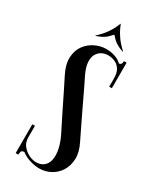

<svg xmlns="http://www.w3.org/2000/svg" viewBox="-218 -927 831 1003"><g transform="rotate(30 198.0 -425.5)"><path d="M78.5 -476.8Q50 -532.5 52.5 -575.9Q55 -619.2 77.2 -648.6Q99.5 -678 131.9 -693Q164.2 -708 196.5 -708Q225 -708 249.6 -699.8Q274.2 -691.5 291.2 -674.8Q301 -676.8 304.2 -682.6Q307.5 -688.5 307.5 -699H323.5V-544.8H307.5V-594.2Q307.5 -628.2 294.9 -648Q282.2 -667.8 262.4 -676.1Q242.5 -684.5 222 -684.5Q200.8 -684.5 183.1 -674.9Q165.5 -665.2 155.6 -646.4Q145.8 -627.5 148 -599.4Q150.2 -571.2 168 -533.8Q179.8 -510.2 191.5 -486.1Q203.2 -462 215.2 -436.6Q227.2 -411.2 239.6 -385.2Q252 -359.2 265.1 -332.1Q278.2 -305 291.9 -276.8Q305.5 -248.5 320.2 -218.5Q344.5 -170.2 343 -129.1Q341.5 -88 322.4 -57.1Q303.2 -26.2 271.5 -9.1Q239.8 8 203 8Q177.2 8 147.4 -1Q117.5 -10 94.5 -27.8Q79.8 -27.5 76.8 -19.4Q73.8 -11.2 73.8 0H57.8V-174H73.8V-104Q73.8 -74.8 90.1 -54.2Q106.5 -33.8 129.5 -22.8Q152.5 -11.8 173 -11.8Q200 -11.8 218.2 -26Q236.5 -40.2 242.4 -67.5Q248.2 -94.8 239.8 -134.1Q231.2 -173.5 204.8 -223Q195 -242.5 184 -264.5Q173 -286.5 160.8 -310.8Q148.5 -335 135.8 -361.8Q123 -388.5 108.5 -417.2Q94 -446 78.5 -476.8ZM113.5 -739 110.8 -739.8Q142 -768.2 159.6 -793.9Q177.2 -819.5 185 -837.6Q192.8 -855.8 193.8 -858.8H195.8L196 -795Q194 -791.8 174.2 -772.1Q154.5 -752.5 113.5 -739ZM276 -739Q235.2 -752.5 215.4 -772.1Q195.5 -791.8 193.5 -795L193.8 -858.8H195.8Q197 -855.8 204.8 -837.6Q212.5 -819.5 230.1 -793.9Q247.8 -768.2 278.8 -739.8Z"/></g></svg>

Font: Emberly Black
Style: Regular
Weight: 900
Designer: Rajesh Rajput
Foundry: Rajesh Rajput
Version: Version 1.000